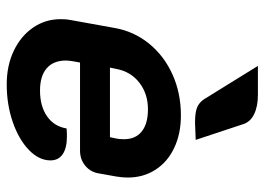

<svg xmlns="http://www.w3.org/2000/svg" viewBox="-128 -650 787 571"><g transform="rotate(90 265.5 -364.5)"><path d="M37 -151Q37 -169 39 -178L63 -311Q73 -369 109.5 -414Q146 -459 201.5 -484Q257 -509 323 -509Q378 -509 420 -489Q462 -469 485 -433Q508 -397 508 -351Q508 -335 505 -317L495 -261Q490 -238 471.5 -223.5Q453 -209 428 -209H166L162 -187Q160 -173 160 -167Q160 -130 183 -110Q206 -90 249 -90Q296 -90 326 -111Q356 -132 362 -169Q371 -170 386 -170Q420 -170 438.5 -157.5Q457 -145 457 -121Q457 -87 426 -57Q395 -27 343 -9Q291 9 231 9Q175 9 131 -12Q87 -33 62 -69.5Q37 -106 37 -151ZM388 -298 392 -317Q394 -325 394 -340Q394 -374 371 -392.5Q348 -411 305 -411Q259 -411 226 -385.5Q193 -360 185 -317L181 -298ZM345 -551Q315 -551 300 -557Q285 -563 275 -578L176 -738H262Q296 -738 319 -727Q342 -716 349 -695L396 -553Q356 -551 345 -551Z"/></g></svg>

Font: K2D
Style: Bold Italic
Weight: 700
Italic angle: -10°
Designer: Katatrad Aksorn Co.,Ltd.
Foundry: Cadson Demak Co.,Ltd.
Version: Version 1.000; ttfautohint (v1.6)